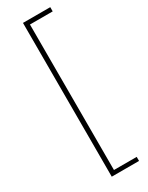

<svg xmlns="http://www.w3.org/2000/svg" viewBox="-244 -881 787 1024"><g transform="rotate(-30 149.5 -368.5)"><path d="M110 105H278V80H138V-816H278V-842H110Z"/></g></svg>

Font: SSpoqa Han Sans Neo Thin
Style: Regular
Weight: 100
Designer: [Spoqa Han Sans Neo] Dong-huui Kim  Younghwa Kang  Yujin Lee  [Noto Sans] Ryoko NISHIZUKA  (kana & ideographs); Paul D. 
Foundry: Spoqa (http://www.spoqa-han-sans.com)
Version: Version 1.000